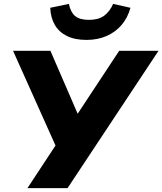

<svg xmlns="http://www.w3.org/2000/svg" viewBox="-20 -966 834 986"><path d="M121 0 281 -243 277 -192 47 -705H239L384 -370H371L592 -705H794L327 0ZM424 -761Q364 -761 323 -781.5Q282 -802 261 -839Q240 -876 238 -926L334 -946Q342 -904 365.5 -884Q389 -864 437 -864Q486 -864 515 -885.5Q544 -907 561 -946L650 -926Q636 -875 604.5 -838Q573 -801 527 -781Q481 -761 424 -761Z"/></svg>

Font: Nunito Sans 9pt Black
Style: Italic
Weight: 900
Italic angle: -9°
Version: Version 3.101;gftools[0.9.27]